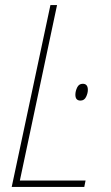

<svg xmlns="http://www.w3.org/2000/svg" viewBox="-20 -734 437 754"><path d="M26 0 178 -714H204L58 -25H316L311 0ZM296 -339Q311 -339 318 -353.5Q325 -368 325 -381Q325 -405 305 -405Q290 -405 283 -390.5Q276 -376 276 -362Q276 -339 296 -339Z"/></svg>

Font: Noto Sans UI SemiCondensed Thin
Style: Italic
Weight: 250
Width: 4
Italic angle: -12°
Designer: Monotype Design Team
Foundry: Monotype Imaging Inc.
Version: Version 1.901